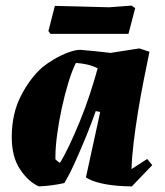

<svg xmlns="http://www.w3.org/2000/svg" viewBox="-20 -654 590 686"><path d="M119 12Q82 -4 52 -48.5Q22 -93 22 -164Q22 -248 55 -312Q88 -376 132 -414Q149 -428 173.5 -442.5Q198 -457 223.5 -466.5Q249 -476 267 -476Q294 -474 321 -471Q348 -468 375 -465L478 -481L514 -469Q505 -425 494 -370Q483 -315 473.5 -257Q464 -199 457.5 -145Q451 -91 450 -50L506 -86L524 -64L451 12Q428 12 397.5 9.5Q367 7 337.5 0Q308 -7 287 -20L338 -254L322 -257Q308 -216 288.5 -168.5Q269 -121 249 -76.5Q229 -32 210 0Q188 5 165 8Q142 11 119 12ZM194 -72Q208 -94 226.5 -132.5Q245 -171 264.5 -218.5Q284 -266 300.5 -316Q317 -366 329 -410Q311 -419 291 -423.5Q271 -428 251 -429Q237 -401 224 -358Q211 -315 200.5 -266.5Q190 -218 184 -172.5Q178 -127 178 -93V-85Q184 -78 194 -72ZM160 -533 153 -543 176 -633Q223 -632 275.5 -630.5Q328 -629 370 -628L450 -634L463 -625L439 -533Z"/></svg>

Font: Albura ExtraBold
Style: Italic
Weight: 758
Italic angle: -7°
Designer: Mercedes Jáuregui
Foundry: Omnibus-Type Team
Version: Version 1.000; ttfautohint (v1.8.3)